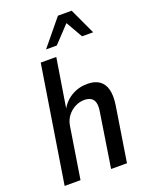

<svg xmlns="http://www.w3.org/2000/svg" viewBox="-168 -1007 844 1091"><g transform="rotate(-20 254.0 -461.0)"><path d="M28 0 140 -705H234L185 -400H181Q205 -448 249 -474.5Q293 -501 346 -501Q391 -501 418.5 -482Q446 -463 456 -425.5Q466 -388 457 -330L405 0H309L359 -321Q366 -359 360.5 -380.5Q355 -402 339 -411.5Q323 -421 299 -421Q270 -421 243 -407Q216 -393 197 -368Q178 -343 173 -309L124 0ZM194 -765 323 -922H406L479 -765H412L354 -866L259 -765Z"/></g></svg>

Font: Nunito Sans 10pt Condensed SemiBold
Style: Italic
Weight: 600
Width: 3
Italic angle: -9°
Designer: Vernon Adams
Foundry: Vernon Adams
Version: Version 3.101;gftools[0.9.27]